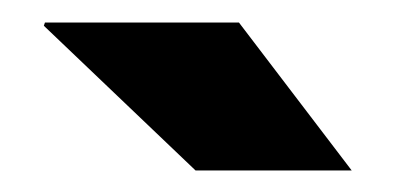

<svg xmlns="http://www.w3.org/2000/svg" viewBox="-20 -782 356 173"><path d="M296.9 -628.4H293.5H156.2L19.5 -758.8L20.5 -761.7H195.3Z"/></svg>

Font: Roboto Slab LO Black
Style: Regular
Weight: 900
Designer: Google
Version: Version 2.000